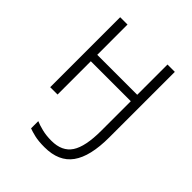

<svg xmlns="http://www.w3.org/2000/svg" viewBox="-218 -659 1036 1036"><g transform="rotate(45 300.0 -141.5)"><path d="M509 -34V-534H453V-303H148V-534H92V0H148V-254H453V-29Q453 92 417.5 146Q382 200 301 200Q261 200 229 192Q197 184 176 175V230Q194 237 223.5 244Q253 251 299 251Q408 251 458.5 181Q509 111 509 -34Z"/></g></svg>

Font: Noto Sans Mono UI Light
Style: Regular
Weight: 300
Designer: Monotype Design team
Foundry: Monotype Imaging Inc.
Version: 1.000